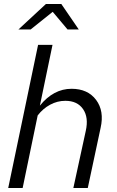

<svg xmlns="http://www.w3.org/2000/svg" viewBox="-20 -938 582 958"><path d="M317 -791 243 -879 133 -791H72L209 -918H286L373 -791ZM21 0 170 -714H242L179 -411Q213 -453 252.5 -474Q292 -495 337 -495Q418 -495 459.5 -439.5Q501 -384 482 -300L418 0H346L408 -285Q423 -352 394.5 -393.5Q366 -435 306 -435Q266 -435 230 -415.5Q194 -396 168 -362L93 0Z"/></svg>

Font: Red Hat Text
Style: Italic
Weight: 400
Italic angle: -12°
Designer: Pentagram / MCKL
Foundry: Pentagram / MCKL
Version: Version 1.005; Red Hat Text Italic